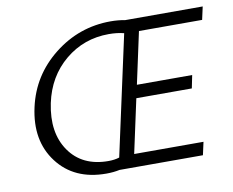

<svg xmlns="http://www.w3.org/2000/svg" viewBox="-75 -760 1048 862"><g transform="rotate(-10 449.5 -329.0)"><path d="M886 -599H598L547 -363H799L787 -304H534L481 -59H797L784 0H404Q376 6 343 6Q197 6 120.5 -95Q44 -196 77 -344Q108 -484 222 -574Q336 -664 480 -664Q514 -664 546 -658H899ZM412 -55 531 -601Q500 -609 462 -609Q348 -609 262.5 -538Q177 -467 152 -349Q125 -218 184 -133Q243 -48 362 -48Q390 -48 412 -55Z"/></g></svg>

Font: EauTest
Style: Italic
Weight: 400
Italic angle: -12°
Designer: Christian Thalmann (Catharsis Fonts)
Version: Version 0.001;PS 000.001;hotconv 1.0.88;makeotf.lib2.5.64775